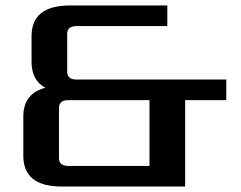

<svg xmlns="http://www.w3.org/2000/svg" viewBox="-20 -680 880 700"><path d="M65 -112V-255Q65 -339 145 -360Q95 -387 95 -455V-548Q95 -660 235 -660H590V-585H260Q225 -585 225 -557V-418Q225 -390 260 -390H805V-315H655V0H205Q65 0 65 -112ZM195 -103Q195 -75 230 -75H525V-315H230Q195 -315 195 -287Z"/></svg>

Font: Xolonium
Style: Regular
Weight: 400
Designer: Severin Meyer
Version: Version 4.2